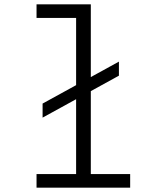

<svg xmlns="http://www.w3.org/2000/svg" viewBox="-20 -868 740 888"><path d="M177 -324V-389L530 -583V-518ZM149 -848H400V-63H582V0H149V-63H332V-785H149Z"/></svg>

Font: Martian Mono SemiExpanded ExtraLight
Style: Regular
Weight: 250
Monospace: yes
Version: Version 0.930